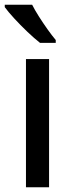

<svg xmlns="http://www.w3.org/2000/svg" viewBox="-25 -786 310 806"><path d="M181 0H84V-538H181ZM110 -766Q121 -744 138.5 -716.5Q156 -689 174.5 -663Q193 -637 209 -618V-606H143Q120 -624 90 -652.5Q60 -681 34 -709.5Q8 -738 -5 -756V-766Z"/></svg>

Font: Noto Sans Kayah Li Medium
Style: Regular
Weight: 500
Designer: Monotype Design Team, Sérgio Martins
Foundry: Monotype Imaging Inc.
Version: Version 2.002; ttfautohint (v1.8.4.7-5d5b)